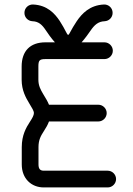

<svg xmlns="http://www.w3.org/2000/svg" viewBox="-20 -820 582 840"><path d="M451.2 -73.2H171.4C155.8 -73.2 148.4 -81.1 148.4 -100.6V-176.3C148.4 -207.5 158.2 -225.1 171.4 -245.6C181.2 -260.7 189 -273.9 194.3 -288.6H410.2C430.2 -288.6 446.8 -305.2 446.8 -325.2C446.8 -345.2 430.2 -361.8 410.2 -361.8H194.3C188.5 -376.5 179.2 -391.6 169.4 -407.7C157.7 -427.2 147.9 -445.3 147.9 -471.2V-528.8C147.9 -555.7 152.8 -561.5 178.7 -561.5H437C457 -561.5 473.6 -578.1 473.6 -598.1C473.6 -618.2 457 -634.8 437 -634.8H336.9C352.5 -652.3 367.2 -672.9 376.5 -686.5C392.6 -710 409.2 -726.1 437.5 -727.1C457.5 -728 472.7 -744.1 472.7 -763.7C472.7 -786.1 454.1 -801.3 434.6 -800.3C372.1 -797.4 337.9 -759.8 315.9 -727.5C289.6 -688.5 283.2 -667.5 278.3 -667.5C272.5 -667.5 267.6 -688 241.2 -728.5C219.7 -760.7 187 -797.4 125 -800.3C105.5 -801.3 86.9 -786.1 86.9 -763.7C86.9 -744.1 102.1 -728 122.1 -727.1C148.9 -726.1 164.1 -711.9 179.7 -688.5C189 -674.3 204.1 -652.8 220.2 -634.8H178.7C112.3 -634.8 74.7 -597.2 74.7 -528.8V-471.2C74.7 -424.8 93.3 -392.1 106.9 -369.6C120.1 -348.1 128.4 -334 128.4 -326.2C128.4 -315.4 121.6 -303.7 109.9 -285.6C94.7 -262.2 75.2 -229 75.2 -176.3V-100.6C75.2 -38.1 117.7 0 171.4 0H451.2C471.2 0 487.8 -16.6 487.8 -36.6C487.8 -56.6 471.2 -73.2 451.2 -73.2Z"/></svg>

Font: Velvelyne
Style: Regular
Weight: 400
Designer: Manon Van der Borght et Mariel Nils
Foundry: Velvetyne
Version: Version 1.070;Glyphs 3.3.1 (3343)